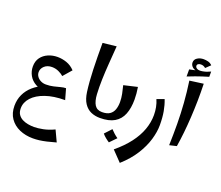

<svg xmlns="http://www.w3.org/2000/svg" viewBox="-199 -1206 2215 1925"><g transform="rotate(20 909.0 -244.0)"><path d="M322 422Q242.2 422 177.8 393.6Q113.2 365.2 75.4 310.6Q37.5 256 37.5 177.2Q37.5 111 63.4 55.6Q89.2 0.2 138 -42.5Q186.8 -85.2 254.2 -113.8L445.5 -124.2L496 -49Q375.2 -49 287.8 -18.5Q200.2 12 152.9 63.9Q105.5 115.8 105.5 179.5Q105.5 219.5 122.6 244.9Q139.8 270.2 167.8 284.8Q195.8 299.2 228.9 305.1Q262 311 294.2 311Q332.8 311 389 300Q445.2 289 506.2 260L561.8 378.8Q507.2 394.5 465.2 404Q423.2 413.5 389 417.8Q354.8 422 322 422ZM496 -49 295.8 -63Q222.2 -63 173.4 -90.4Q124.5 -117.8 100.2 -162Q76 -206.2 76 -256.2Q76 -313.2 104.4 -351.8Q132.8 -390.2 179 -410.1Q225.2 -430 277.8 -430Q327.5 -430 376 -413.1Q424.5 -396.2 463.5 -355.2L385.8 -265.8Q367.8 -283.2 333.4 -299.6Q299 -316 260.2 -316Q210.8 -316 180.2 -288.2Q149.8 -260.5 149.8 -223.2Q149.8 -197.5 164.8 -176.2Q179.8 -155 204.8 -142.6Q229.8 -130.2 260 -130.2Q303 -130.2 339.9 -138.9Q376.8 -147.5 407.6 -156Q438.5 -164.5 463.5 -164.5Z M883.2 0Q830.8 0 787.1 -19.1Q743.5 -38.2 713.9 -82.4Q684.2 -126.5 673.8 -201.8Q660 -305 655.8 -434.1Q651.5 -563.2 652 -716.5L797 -732.5Q789.5 -633.8 782.8 -543.1Q776 -452.5 773.6 -370.8Q771.2 -289 775.2 -215Q779.5 -140.5 804.5 -101.5Q829.5 -62.5 883.2 -62.5L903.2 -31.2Z M883 0V-62.5Q936 -62.5 965.5 -82.9Q995 -103.2 1007.4 -138.8Q1019.8 -174.2 1019.8 -218.8Q1019.8 -261.5 1011.1 -304.1Q1002.5 -346.8 991.5 -389.2L1136.5 -423Q1142.2 -386.5 1145.1 -355.5Q1148 -324.5 1148 -291.8Q1148 -200.5 1122 -134.9Q1096 -69.2 1037.8 -34.6Q979.5 0 883 0ZM1052.5 199Q1031 185.2 1010.4 168.2Q989.8 151.2 975 133L1041.2 62Q1059.5 81.8 1077.8 98.1Q1096 114.5 1119 130.5Z M1226 355 1123 248Q1212.2 174.2 1270 98.1Q1327.8 22 1355.9 -55.9Q1384 -133.8 1384 -212Q1384 -254.5 1376.2 -294.6Q1368.5 -334.8 1352.2 -371.8L1429.8 -400Q1451.2 -345.8 1462.6 -282.4Q1474 -219 1474 -137.2Q1474 -66.2 1449.5 17.4Q1425 101 1370.6 187.6Q1316.2 274.2 1226 355Z M1630.2 19Q1634 -99 1633.1 -209.5Q1632.2 -320 1624.1 -430.4Q1616 -540.8 1599 -658.8L1745.5 -678.8Q1748.2 -587 1746.8 -497.2Q1745.2 -407.5 1740.1 -320.8Q1735 -234 1726.5 -153.1Q1718 -72.2 1706.2 1ZM1680.8 -766 1662.8 -772Q1614.8 -772 1590.8 -792.5Q1566.8 -813 1566.8 -841Q1566.8 -874 1595.8 -892Q1624.8 -910 1661.8 -910Q1684.8 -910 1709.2 -904Q1733.8 -898 1752.8 -878L1704.2 -831.5Q1693.5 -841 1681.1 -846Q1668.8 -851 1653.2 -851Q1638.8 -851 1626.6 -844.1Q1614.5 -837.2 1614.5 -823.2Q1614.5 -806.2 1634.1 -795.6Q1653.8 -785 1692.8 -792Q1718.8 -797 1733.8 -802.5Q1748.8 -808 1773.8 -819V-768ZM1558.8 -688V-764Q1601.8 -773 1635.8 -780Q1669.8 -787 1702.8 -793Q1735.8 -799 1773.8 -805V-763Q1733.8 -751 1702.8 -740.9Q1671.8 -730.8 1638.8 -718.8Q1605.8 -706.8 1558.8 -688Z"/></g></svg>

Font: Marhey Light
Style: Regular
Weight: 300
Designer: Nur Syamsi & Bustanul Arifin
Foundry: Namelatype
Version: Version 1.000